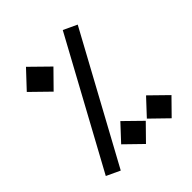

<svg xmlns="http://www.w3.org/2000/svg" viewBox="-195 -834 975 975"><g transform="rotate(-45 293.0 -346.5)"><path d="M113.8 9.8 483.4 -668.9 410.2 -703.1 40.5 -24.4ZM156.2 -514.6 245.6 -605.5 146 -703.1 58.6 -609.9ZM299.8 4.9 382.3 -79.1 290 -169.4 209.5 -83ZM484.4 4.9 566.9 -79.1 474.6 -169.4 394 -83Z"/></g></svg>

Font: Cascadia Code PL
Style: Regular
Weight: 400
Monospace: yes
Designer: Aaron Bell
Foundry: Saja Typeworks
Version: Version 2404.023